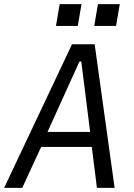

<svg xmlns="http://www.w3.org/2000/svg" viewBox="-29 -913 649 933"><path d="M442 0 417 -199H171L79 0H-9L321 -698H431L528 0ZM366 -614H357L202 -272H409ZM367 -893 349 -787H243L261 -893ZM553 -893 535 -787H429L447 -893Z"/></svg>

Font: iA Writer Mono V
Style: Regular
Weight: 400
Italic angle: -9.5°
Designer: Mike Abbink, Paul van der Laan, Pieter van Rosmalen
Foundry: Bold Monday
Version: Version 2.000